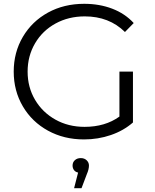

<svg xmlns="http://www.w3.org/2000/svg" viewBox="-20 -726 813 1008"><path d="M607 -350H678V-83Q629 -40 562 -17Q495 6 421 6Q316 6 232 -40Q148 -86 100 -167.5Q52 -249 52 -350Q52 -451 100 -532.5Q148 -614 232 -660Q316 -706 422 -706Q502 -706 569 -680.5Q636 -655 682 -605L636 -558Q553 -640 425 -640Q340 -640 271.5 -602.5Q203 -565 164 -498.5Q125 -432 125 -350Q125 -268 164 -202Q203 -136 271 -98Q339 -60 424 -60Q532 -60 607 -114ZM447 143Q447 163 436 188L408 262H369L390 180Q376 177 368.5 167Q361 157 361 143Q361 126 373 115Q385 104 404 104Q423 104 435 115.5Q447 127 447 143Z"/></svg>

Font: Idrija
Style: Regular
Weight: 400
Designer: Julieta Ulanovsky
Foundry: Julieta Ulanovsky
Version: Version 7.200